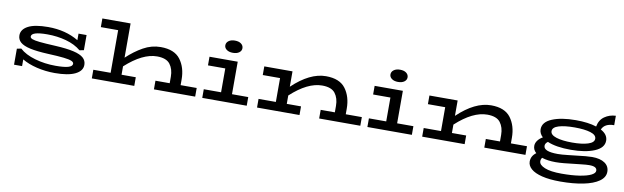

<svg xmlns="http://www.w3.org/2000/svg" viewBox="-51 -1318 7037 2164"><g transform="rotate(10 3467.5 -236.0)"><path d="M878 -135Q878 -66 798 -26.5Q718 13 564 13Q457 13 357.5 -11Q258 -35 189 -77V0H97V-183L146 -193Q210 -134 322.5 -101.5Q435 -69 558 -69Q658 -69 704.5 -83Q751 -97 751 -125Q751 -144 725 -155.5Q699 -167 634 -174.5Q569 -182 450 -187Q323 -193 246.5 -210Q170 -227 134.5 -258Q99 -289 99 -337Q99 -405 174.5 -445Q250 -485 403 -485Q603 -485 752 -396V-471H844V-298L795 -288Q726 -346 623.5 -374Q521 -402 409 -402Q227 -402 227 -346Q227 -329 251.5 -319Q276 -309 337.5 -302.5Q399 -296 522 -290Q651 -283 729 -265Q807 -247 842.5 -215.5Q878 -184 878 -135Z M2170 -99V0H1698V-99H1861V-173Q1861 -260 1818.5 -316Q1776 -372 1669 -372Q1505 -372 1310 -195V-99H1473V0H987V-99H1185V-587H987V-686H1310V-294Q1398 -377 1493 -430Q1588 -483 1692 -483Q1849 -483 1917.5 -391.5Q1986 -300 1986 -163V-99Z M2404 -629Q2404 -660 2431 -680Q2458 -700 2502 -700Q2548 -700 2574 -680Q2600 -660 2600 -629Q2600 -599 2573.5 -579.5Q2547 -560 2502 -560Q2458 -560 2431 -579.5Q2404 -599 2404 -629ZM2760 -99V0H2251V-99H2449V-372H2251V-471H2574V-99Z M4060 -99V0H3589V-99H3751V-173Q3751 -260 3708.5 -316Q3666 -372 3559 -372Q3393 -372 3201 -195V-99H3364V0H2878V-99H3076V-372H2878V-471H3201V-295Q3399 -483 3583 -483Q3740 -483 3808 -391.5Q3876 -300 3876 -163V-99Z M4294 -629Q4294 -660 4321 -680Q4348 -700 4392 -700Q4438 -700 4464 -680Q4490 -660 4490 -629Q4490 -599 4463.5 -579.5Q4437 -560 4392 -560Q4348 -560 4321 -579.5Q4294 -599 4294 -629ZM4650 -99V0H4141V-99H4339V-372H4141V-471H4464V-99Z M5950 -99V0H5479V-99H5641V-173Q5641 -260 5598.5 -316Q5556 -372 5449 -372Q5283 -372 5091 -195V-99H5254V0H4768V-99H4966V-372H4768V-471H5091V-295Q5289 -483 5473 -483Q5630 -483 5698 -391.5Q5766 -300 5766 -163V-99Z M6892 28Q6892 92 6828 137Q6764 182 6650 205Q6536 228 6387 228Q6264 228 6179 207Q6094 186 6052 149Q6010 112 6010 65Q6010 1 6067 -40Q6030 -72 6030 -118Q6030 -150 6052 -179.5Q6074 -209 6109 -228Q6068 -266 6068 -315Q6068 -397 6172 -440.5Q6276 -484 6443 -484Q6585 -484 6679 -453Q6693 -530 6749 -569Q6805 -608 6877 -611V-503Q6768 -503 6737 -429Q6818 -386 6818 -315Q6818 -233 6713.5 -189Q6609 -145 6443 -145Q6273 -145 6174 -188Q6144 -167 6144 -139Q6144 -73 6306 -73Q6351 -73 6420 -81Q6489 -89 6502 -90Q6638 -107 6695 -107Q6787 -107 6839.5 -71.5Q6892 -36 6892 28ZM6193 -315Q6193 -272 6261.5 -250Q6330 -228 6443 -228Q6556 -228 6624.5 -250Q6693 -272 6693 -315Q6693 -359 6625 -380Q6557 -401 6443 -401Q6329 -401 6261 -380Q6193 -359 6193 -315ZM6767 38Q6767 13 6745.5 1Q6724 -11 6679 -11Q6647 -11 6590.5 -4.5Q6534 2 6522 3Q6445 12 6393.5 17Q6342 22 6299 22Q6207 22 6141 0Q6127 17 6127 41Q6127 83 6193.5 110.5Q6260 138 6387 138Q6507 138 6592.5 124.5Q6678 111 6722.5 88.5Q6767 66 6767 38Z"/></g></svg>

Font: BioRhyme Expanded
Style: Bold
Weight: 700
Width: 7
Designer: Aoife Mooney
Foundry: Aoife Mooney Type
Version: Version 1.000